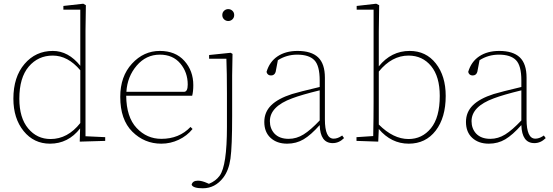

<svg xmlns="http://www.w3.org/2000/svg" viewBox="-20 -758 2975 1033"><path d="M412 -96V-380Q345 -459 264 -459Q185 -459 134.5 -399.5Q84 -340 84 -227Q84 -124 131.5 -67Q179 -10 252 -10Q344 -10 412 -96ZM440 -25 546 -20V0L409 4L411 -67Q347 15 249 15Q162 15 107 -53Q52 -121 52 -227Q52 -344 112 -414Q172 -484 264 -484Q348 -484 412 -404V-706H321V-726L428 -738L442 -730L440 -592Z M660 -264H970Q990 -264 990 -303Q990 -369 950 -416.5Q910 -464 840 -464Q766 -464 715.5 -405Q665 -346 660 -264ZM1014 -243H659Q660 -128 715 -69.5Q770 -11 848 -11Q944 -11 1005 -75L1016 -64Q986 -27 941.5 -6Q897 15 848 15Q757 15 692 -49.5Q627 -114 627 -237Q627 -347 690 -415.5Q753 -484 840 -484Q924 -484 972 -430.5Q1020 -377 1020 -300Q1020 -266 1014 -243Z M1105 -462 1221 -474 1231 -468 1229 -352V-135Q1229 31 1220 95Q1211 159 1181 198Q1137 255 1071 255Q1019 255 1011 236Q1016 214 1045 214Q1066 214 1095 227L1104 231Q1141 216 1162 187Q1201 133 1201 -75V-255Q1201 -366 1198 -442H1105ZM1185.5 -700Q1195 -709 1208 -709Q1221 -709 1230.5 -700Q1240 -691 1240 -677Q1240 -663 1230.5 -654Q1221 -645 1208 -645Q1195 -645 1185.5 -654Q1176 -663 1176 -677Q1176 -691 1185.5 -700Z M1700 -110V-272Q1602 -248 1552 -229Q1432 -185 1432 -106Q1432 -67 1456 -40Q1483 -11 1533 -11Q1575 -11 1613 -34.5Q1651 -58 1700 -110ZM1821 -29 1831 -15Q1804 12 1770 12Q1703 12 1700 -85Q1653 -32 1613.5 -8.5Q1574 15 1525 15Q1470 15 1436 -16Q1402 -47 1402 -102Q1402 -155 1439 -191.5Q1476 -228 1551 -252Q1590 -264 1700 -290V-325Q1700 -405 1671 -434.5Q1642 -464 1579 -464Q1522 -464 1475 -434L1463 -371Q1457 -352 1438 -352Q1419 -352 1414 -371Q1430 -426 1473.5 -455Q1517 -484 1581 -484Q1655 -484 1691.5 -449.5Q1728 -415 1728 -340V-116Q1728 -12 1775 -12Q1795 -12 1815 -25Z M2018 -373V-88Q2096 -10 2178 -10Q2251 -10 2298.5 -68Q2346 -126 2346 -242Q2346 -346 2299.5 -402.5Q2253 -459 2178 -459Q2088 -459 2018 -373ZM2018 -588V-401Q2085 -484 2184 -484Q2272 -484 2325 -416.5Q2378 -349 2378 -242Q2378 -125 2324 -55Q2270 15 2179 15Q2085 15 2018 -64L2015 4L1898 0V-20L1988 -26Q1990 -128 1990 -210V-706H1899V-726L2004 -738L2020 -730Z M2785 -110V-272Q2687 -248 2637 -229Q2517 -185 2517 -106Q2517 -67 2541 -40Q2568 -11 2618 -11Q2660 -11 2698 -34.5Q2736 -58 2785 -110ZM2906 -29 2916 -15Q2889 12 2855 12Q2788 12 2785 -85Q2738 -32 2698.5 -8.5Q2659 15 2610 15Q2555 15 2521 -16Q2487 -47 2487 -102Q2487 -155 2524 -191.5Q2561 -228 2636 -252Q2675 -264 2785 -290V-325Q2785 -405 2756 -434.5Q2727 -464 2664 -464Q2607 -464 2560 -434L2548 -371Q2542 -352 2523 -352Q2504 -352 2499 -371Q2515 -426 2558.5 -455Q2602 -484 2666 -484Q2740 -484 2776.5 -449.5Q2813 -415 2813 -340V-116Q2813 -12 2860 -12Q2880 -12 2900 -25Z"/></svg>

Font: TypoPRO Source Serif Pro
Style: Regular
Weight: 200
Designer: Frank Grießhammer
Foundry: Adobe Systems Incorporated
Version: Version 1.017;PS (version unavailable);hotconv 1.0.79;makeot